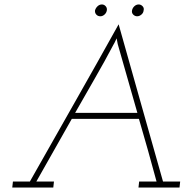

<svg xmlns="http://www.w3.org/2000/svg" viewBox="-20 -841 860 861"><path d="M572 -794Q570 -783 577.5 -775.5Q585 -768 595 -768Q605 -768 614 -775.5Q623 -783 624 -794Q627 -805 619.5 -813Q612 -821 602 -821Q591 -821 582.5 -813Q574 -805 572 -794ZM406 -794Q405 -783 412 -775.5Q419 -768 430 -768Q440 -768 448.5 -775.5Q457 -783 459 -794Q461 -805 454 -813Q447 -821 437 -821Q426 -821 417.5 -813Q409 -805 406 -794ZM38 -27 35 0H219L222 -27H143L302 -308H603Q624 -237 643.5 -167Q663 -97 682 -27H604L601 0H785L788 -27H711Q661 -204 611.5 -379Q562 -554 512 -732Q413 -554 313.5 -379Q214 -204 114 -27ZM317 -335Q360 -411 404.5 -488Q449 -565 489 -641Q491 -644 493.5 -649Q496 -654 503 -669L508 -643L596 -335Z"/></svg>

Font: Josefin Slab Thin Light
Style: Italic
Weight: 300
Italic angle: -12°
Version: Version 2.000